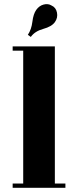

<svg xmlns="http://www.w3.org/2000/svg" viewBox="-20 -890 360 910"><path d="M240 -20H290V0H40V-20H90V-650H40V-670H240ZM126 -715 112 -725Q129 -750 133.5 -787Q138 -824 152 -843.5Q166 -863 187 -868.5Q208 -874 224 -864Q245 -855 250 -830.5Q255 -806 240 -785Q225 -764 185 -753Q145 -742 126 -715Z"/></svg>

Font: Rozha One
Style: Regular
Weight: 400
Designer: Tim Donaldson, Indian Type Foundry
Foundry: Indian Type Foundry
Version: Version 1.301;PS 1.0;hotconv 1.0.78;makeotf.lib2.5.61930; tt